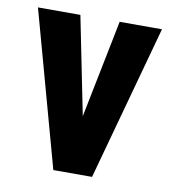

<svg xmlns="http://www.w3.org/2000/svg" viewBox="-66 -586 580 644"><g transform="rotate(10 224.5 -264.0)"><path d="M223.6 -195.3 290.5 -528.3H434.6L289.6 0H157.7L12.2 -528.3H156.7Z"/></g></svg>

Font: Roboto Condensed
Style: Bold
Weight: 700
Designer: Google
Version: Version 2.134; 2016